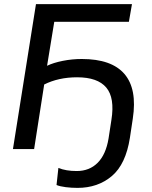

<svg xmlns="http://www.w3.org/2000/svg" viewBox="-20 -725 738 934"><path d="M357 189Q328 189 300 185.5Q272 182 255 175L264 92Q301 107 353 107Q415 107 455 67Q495 27 508 -51L522 -142Q539 -249 497 -299Q455 -349 355 -349Q265 -349 195 -314L146 0H43L155 -705H622L607 -619H244L209 -405Q240 -420 285.5 -429Q331 -438 378 -438Q523 -438 585.5 -365Q648 -292 626 -148L612 -55Q592 74 524 131.5Q456 189 357 189Z"/></svg>

Font: Winston Medium
Style: Italic
Weight: 500
Italic angle: -9°
Designer: Original fonts by Vernon Adams / Changes by Cristiano Sobral
Foundry: Original fonts by Vernon Adams / Changes by Cristiano Sobral
Version: Version 2.503;July 17, 2020;FontCreator 13.0.0.2655 64-bit